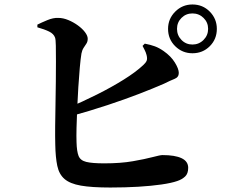

<svg xmlns="http://www.w3.org/2000/svg" viewBox="-20 -820 1040 858"><path d="M840 -582Q795 -582 763 -613.5Q731 -645 731 -691Q731 -736 763 -768Q795 -800 840 -800Q886 -800 917.5 -768Q949 -736 949 -691Q949 -645 917.5 -613.5Q886 -582 840 -582ZM473 18Q390 18 341.5 9.5Q293 1 268.5 -20Q244 -41 236 -79Q228 -117 227 -173Q226 -209 226.5 -256Q227 -303 228 -354Q229 -405 229.5 -454.5Q230 -504 230 -545.5Q230 -587 229.5 -615.5Q229 -644 226 -652Q220 -669 199.5 -679Q179 -689 147 -698V-710Q165 -719 191.5 -730Q218 -741 240 -740Q262 -740 285 -730.5Q308 -721 328 -706.5Q348 -692 360 -676Q372 -660 372 -647Q372 -634 366 -625Q360 -616 353.5 -606Q347 -596 344 -581Q340 -557 336.5 -517Q333 -477 330 -430Q327 -383 325 -336Q323 -289 322 -249.5Q321 -210 322 -185Q323 -144 331 -123.5Q339 -103 365.5 -96.5Q392 -90 446 -90Q519 -90 573.5 -99.5Q628 -109 662 -118Q696 -127 706 -127Q762 -127 791.5 -113Q821 -99 821 -70Q821 -44 807 -31Q793 -18 772 -11Q746 -2 701 4.5Q656 11 598 14.5Q540 18 473 18ZM282 -337Q348 -365 413 -397.5Q478 -430 532.5 -464Q587 -498 620 -529Q632 -540 635.5 -549Q639 -558 635 -574Q632 -586 626 -597.5Q620 -609 617 -615L627 -625Q653 -620 672 -613Q691 -606 711 -592Q744 -569 761.5 -540.5Q779 -512 779 -494Q779 -475 760 -467.5Q741 -460 713 -446Q665 -425 601.5 -400.5Q538 -376 461 -350.5Q384 -325 294 -300ZM840 -621Q869 -621 889.5 -641.5Q910 -662 910 -691Q910 -720 889.5 -740Q869 -760 840 -760Q811 -760 791 -740Q771 -720 771 -691Q771 -662 791 -641.5Q811 -621 840 -621Z"/></svg>

Font: Noto Serif HK ExtraLight
Style: Bold
Weight: 700
Version: Version 2.002-H1;hotconv 1.1.0;makeotfexe 2.6.0